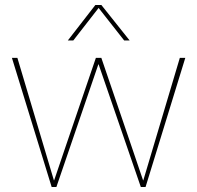

<svg xmlns="http://www.w3.org/2000/svg" viewBox="-20 -753 794 773"><path d="M28 -520H50L197 -27H198L251 -183L366 -520H388L503 -183L556 -27H557L704 -520H726L566 0H547L377 -494H376L207 0H188ZM253 -590 364 -733H388L502 -590H480L377 -721L275 -590Z"/></svg>

Font: Murecho Thin
Style: Regular
Weight: 100
Designer: Neil Summerour
Foundry: Positype
Version: Version 1.010